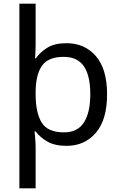

<svg xmlns="http://www.w3.org/2000/svg" viewBox="-20 -780 655 1040"><path d="M560 -269Q560 -132 499.5 -61Q439 10 340 10Q277 10 237 -13Q197 -36 173 -68H167Q168 -61 169.5 -45Q171 -29 172 -12Q173 5 173 16V240H85V-760H173V-536Q173 -522 172 -499.5Q171 -477 170 -464H174Q198 -498 237 -522Q276 -546 340 -546Q439 -546 499.5 -476Q560 -406 560 -269ZM469 -270Q469 -371 434 -421.5Q399 -472 325 -472Q243 -472 209 -426Q175 -380 173 -288V-269Q173 -170 205.5 -116.5Q238 -63 326 -63Q400 -63 434.5 -116.5Q469 -170 469 -270Z"/></svg>

Font: Noto Sans Multani
Style: Regular
Weight: 400
Designer: Monotype Design Team
Foundry: Monotype Imaging Inc.
Version: Version 2.002; ttfautohint (v1.8.4.7-5d5b)